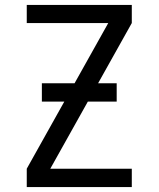

<svg xmlns="http://www.w3.org/2000/svg" viewBox="-20 -755 640 775"><path d="M88 0V-74L417 -662H88V-735H512V-662L183 -74H512V0ZM451 -345H149V-419H451Z"/></svg>

Font: R Plex Mono
Style: Regular
Weight: 400
Monospace: yes
Designer: Belleve Invis
Foundry: Belleve Invis
Version: Version 31.8.0